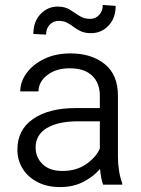

<svg xmlns="http://www.w3.org/2000/svg" viewBox="-20 -757 580 787"><path d="M402.8 0Q397.9 -11.7 394.8 -29.1Q391.6 -46.4 390.1 -64.5Q364.3 -34.2 322.8 -12.2Q281.2 9.8 226.1 9.8Q173.3 9.8 134 -10.5Q94.7 -30.8 73 -65.4Q51.3 -100.1 51.3 -143.6Q51.3 -225.1 115.7 -269.5Q180.2 -314 290.5 -314H389.2V-364.7Q389.2 -416.5 357.7 -446.8Q326.2 -477.1 265.6 -477.1Q209.5 -477.1 173.6 -449Q137.7 -420.9 137.7 -382.3H63Q63 -421.4 88.6 -457Q114.3 -492.7 160.9 -515.4Q207.5 -538.1 269.5 -538.1Q354.5 -538.1 408.9 -494.6Q463.4 -451.2 463.4 -363.8V-113.3Q463.4 -86.4 468 -56.6Q472.7 -26.9 481 -6.8V0ZM235.8 -56.2Q292.5 -56.2 332.5 -83.7Q372.6 -111.3 389.2 -147.5V-259.8H301.8Q218.3 -259.8 172.1 -232.2Q126 -204.6 126 -152.3Q126 -112.3 154.5 -84.2Q183.1 -56.2 235.8 -56.2ZM401.4 -736.8 454.1 -732.9Q454.1 -682.6 424.8 -651.9Q395.5 -621.1 353.5 -621.1Q328.1 -621.1 311.8 -628.7Q295.4 -636.2 282.5 -646.2Q269.5 -656.2 255.1 -663.8Q240.7 -671.4 220.2 -671.4Q198.7 -671.4 183.8 -655.8Q168.9 -640.1 168.9 -615.2L116.7 -617.7Q116.7 -668 145.8 -699Q174.8 -730 216.8 -730Q246.1 -730 266.1 -717.5Q286.1 -705.1 304.9 -692.4Q323.7 -679.7 350.1 -679.7Q371.6 -679.7 386.5 -695.8Q401.4 -711.9 401.4 -736.8Z"/></svg>

Font: Vazirmatn RD Light
Style: Regular
Weight: 300
Designer: Saber Rastikerdar
Foundry: Saber Rastikerdar
Version: Version 32.102